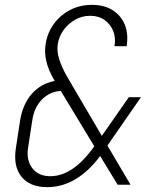

<svg xmlns="http://www.w3.org/2000/svg" viewBox="-20 -760 640 790"><path d="M174 10Q102 10 67.5 -34Q33 -78 46 -155L63 -266Q74 -332 111 -374Q148 -416 205 -427Q179 -471 170.5 -508.5Q162 -546 168 -580Q175 -625 201.5 -661.5Q228 -698 268.5 -719Q309 -740 358 -740Q410 -740 444.5 -717.5Q479 -695 494 -657Q509 -619 501 -570H451Q457 -604 446 -632Q435 -660 410.5 -677.5Q386 -695 351 -695Q318 -695 289.5 -679Q261 -663 242 -637Q223 -611 218 -580Q213 -549 224 -515Q235 -481 257 -443L399 -201L510 -360H560L422 -161L517 0H464L392 -118Q296 10 174 10ZM187 -35Q281 -35 368 -158L230 -386Q185 -383 153 -351Q121 -319 113 -266L96 -155Q87 -102 112.5 -68.5Q138 -35 187 -35Z"/></svg>

Font: NKDuy Mono Thin
Style: Italic
Weight: 100
Italic angle: -9°
Monospace: yes
Designer: NKDuy
Foundry: NKDuy
Version: Version 2.251; ttfautohint (v1.8.4.7-5d5b)